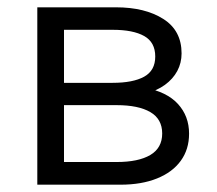

<svg xmlns="http://www.w3.org/2000/svg" viewBox="-20 -505 592 525"><path d="M82 0V-485H297Q376.5 -485 426.5 -453.2Q476.5 -421.5 476.5 -359Q476.5 -333 464.8 -311Q453 -289 431 -273Q409 -257 378 -249L376.5 -265Q436 -254 466.5 -220.8Q497 -187.5 497 -139.5Q497 -96.5 474.2 -65.2Q451.5 -34 409.2 -17Q367 0 309.5 0ZM155 -62H299Q358.5 -62 391 -81.2Q423.5 -100.5 423.5 -140Q423.5 -179.5 391 -198.5Q358.5 -217.5 299 -217.5H141.5V-278.5H288Q343.5 -278.5 374 -295.2Q404.5 -312 404.5 -350.5Q404.5 -389.5 374.2 -406.5Q344 -423.5 288 -423.5H155Z"/></svg>

Font: Geologica Cursive ExtraLight
Style: Regular
Weight: 250
Designer: Sindre Bremnes, Frode Helland
Foundry: Monokrom Skriftforlag AS
Version: Version 1.010;gftools[0.9.28]